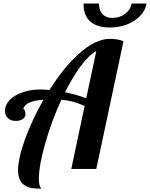

<svg xmlns="http://www.w3.org/2000/svg" viewBox="-20 -974 865 1107"><path d="M461.4 -953.6H550.8Q550.8 -913.6 571.3 -892.1Q591.8 -870.6 629.4 -870.6Q649.4 -870.6 668.5 -877Q687.5 -883.3 702.6 -895Q717.3 -906.7 726.8 -921.6Q736.3 -936.5 738.8 -953.6H824.7Q820.3 -924.8 802.2 -899.7Q784.2 -874.5 755.4 -855.5Q727.1 -836.4 690.7 -825.9Q654.3 -815.4 613.8 -815.4Q539.1 -815.4 500.2 -850.3Q461.4 -885.3 461.4 -953.6ZM131.3 99.6Q84 76.7 84 7.8Q84 -25.4 94.5 -71.8Q105 -118.2 124.5 -171.9Q167.5 -290 231 -398.9Q181.2 -396 152.1 -384Q123 -372.1 113.8 -347.2Q118.2 -347.2 122.6 -336.9Q127 -326.7 127 -315.9Q127 -298.3 110.8 -287.6Q94.7 -276.9 70.8 -276.9Q43.9 -276.9 26.9 -291.5Q8.8 -306.6 8.8 -335Q8.8 -359.9 23.9 -382.6Q39.1 -405.3 66.9 -421.9Q95.2 -439 132.6 -448.5Q169.9 -458 212.9 -458Q233.9 -458 265.1 -455.1Q349.1 -587.4 433.1 -662.6Q530.8 -750 612.8 -750Q661.6 -750 691.9 -735.8L535.2 0H391.1L467.8 -362.8Q431.6 -379.4 400.1 -387.7Q368.7 -396 334 -398.9Q277.3 -276.4 241.2 -148.4Q204.1 -20 204.1 58.1Q204.1 96.7 217.8 113.8Q190.4 113.8 169.9 111.3Q149.4 108.9 131.3 99.6ZM535.2 -679.2Q491.7 -655.8 443.8 -590.8Q397 -526.4 355 -441.9Q423.3 -428.7 477.1 -407.2Z"/></svg>

Font: Pattaya
Style: Regular
Weight: 400
Designer: Pablo Impallari / Thai characters Designed by Thanarat Vachiruckul and Suppakit Chalermlarp
Foundry: Pablo Impallari
Version: Version 2.000